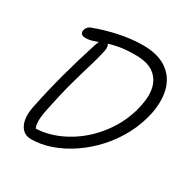

<svg xmlns="http://www.w3.org/2000/svg" viewBox="-163 -852 980 1003"><g transform="rotate(30 327.0 -350.0)"><path d="M155 9Q124 9 104.5 -9.5Q85 -28 78.5 -61.5Q72 -95 81 -141Q104 -254 133 -361.5Q162 -469 197 -578Q206 -607 216 -619Q226 -631 241 -631Q252 -631 257 -617Q262 -603 258 -583Q248 -535 230.5 -478Q213 -421 192 -344.5Q171 -268 149 -160Q140 -114 141.5 -86Q143 -58 156 -38L117 -51Q195 -48 268.5 -77Q342 -106 403.5 -159Q465 -212 508 -283Q551 -354 567 -436Q580 -497 568 -544Q556 -591 517.5 -618Q479 -645 409 -645Q349 -645 307.5 -637Q266 -629 236.5 -618Q207 -607 183.5 -599Q160 -591 136 -591Q126 -591 119 -594Q112 -597 109 -603.5Q106 -610 107 -618Q109 -630 117 -640Q125 -650 140 -654Q168 -665 201 -674.5Q234 -684 270 -692Q306 -700 343.5 -704.5Q381 -709 418 -709Q505 -709 558.5 -674Q612 -639 631.5 -576Q651 -513 635 -428Q620 -354 585 -287.5Q550 -221 501 -167Q452 -113 394 -73.5Q336 -34 275 -12.5Q214 9 155 9Z"/></g></svg>

Font: Shantell Sans Light
Style: Italic
Weight: 300
Italic angle: -11°
Designer: Stephen Nixon, Anya Danilova, Shantell Martin
Foundry: Arrow Type
Version: Version 1.008;[ac192a2d6]